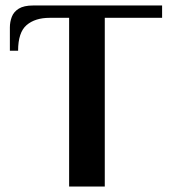

<svg xmlns="http://www.w3.org/2000/svg" viewBox="-20 -680 615 700"><path d="M232 0V-615H161Q108 -615 77 -588.5Q46 -562 46 -495H16V-580Q16 -600 23 -618.5Q30 -637 48.5 -648.5Q67 -660 101 -660H571V-615H362V0Z"/></svg>

Font: El Messiri
Style: Bold
Weight: 700
Designer: Mohamed Gaber
Foundry: Kief Type Foundry
Version: Version 2.020; ttfautohint (v1.8.3)